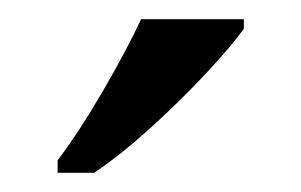

<svg xmlns="http://www.w3.org/2000/svg" viewBox="-20 -786 314 200"><path d="M40 -619Q62 -648 86.5 -690Q111 -732 127 -766H234V-756Q222 -739 195 -710Q168 -681 136.5 -652.5Q105 -624 78 -606H40Z"/></svg>

Font: Noto Serif Yezidi
Style: Regular
Weight: 400
Designer: Dalton Maag Ltd
Foundry: Dalton Maag Ltd
Version: Version 1.001; ttfautohint (v1.8.4.7-5d5b)